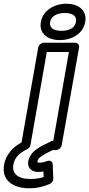

<svg xmlns="http://www.w3.org/2000/svg" viewBox="-28 -783 481 1034"><path d="M44 104C51 65 75 42 119 20C128 16 135 6 136 -2L224 -503H343L259 -25C255 -25 250 -24 247 -22C215 -7 189 6 168 21C145 38 129 60 124 86C118 121 143 143 177 143C188 143 199 142 206 140L207 170C187 177 166 181 138 181C66 181 36 151 44 104ZM-6 104C-21 189 44 231 129 231C175 231 212 220 241 207C251 202 259 192 259 180L256 103C255 81 236 81 226 84C211 89 202 93 186 93C170 93 173 91 174 86C176 77 180 69 193 60C207 50 228 38 256 25H275C286 25 301 15 304 0L398 -528C400 -539 392 -553 377 -553H208C197 -553 181 -543 178 -528L88 -16C43 9 4 47 -6 104ZM303 -617C254 -617 237 -638 242 -665C247 -691 272 -713 320 -713C369 -713 386 -693 381 -665C376 -637 352 -617 303 -617ZM294 -567C357 -567 420 -600 431 -665C442 -730 392 -763 329 -763C267 -763 203 -728 192 -665C181 -600 232 -567 294 -567Z"/></svg>

Font: Asimov
Style: XWidOuIt
Weight: 500
Designer: Google
Version: Version 2.000980; 2014